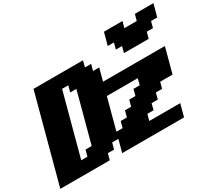

<svg xmlns="http://www.w3.org/2000/svg" viewBox="-176 -1340 1869 1680"><g transform="rotate(-30 759.0 -500.0)"><path d="M625 0H1250Q1255.9 -21 1267.1 -62.7Q1278.3 -104.5 1283.7 -125H971.2L987.8 -187.5H1050.3L1066.9 -250H1129.4L1146 -312.5H1208.5L1225.6 -375H1350.6Q1361.8 -416.5 1384 -499.8Q1406.2 -583 1417.5 -625H792.5Q797.9 -645.5 809.1 -687.3Q820.3 -729 826.2 -750H763.7L780.3 -812.5H717.8L734.4 -875H234.4Q195.3 -729 117.2 -437.5Q39.1 -146 0 0H500L516.6 -62.5H579.1L596.2 -125H658.7Q653.3 -104 642.1 -62.5Q630.9 -21 625 0ZM346.2 -125H283.7Q311.5 -229.5 367.4 -437.7Q423.3 -646 451.2 -750H513.7L496.6 -687.5H559.1Q537.1 -604 492.2 -437.3Q447.3 -270.5 425.3 -187.5H362.8ZM737.8 -187.5H675.3L758.8 -500H1071.3L1054.7 -437.5H992.2L975.6 -375H913.1L896 -312.5H833.5L816.9 -250H754.4ZM1076.2 -750H1326.2L1342.8 -812.5H1405.3L1421.9 -875H1484.4Q1490.2 -896 1501.5 -937.5Q1512.7 -979 1518.1 -1000H1330.6L1313.5 -937.5H1188.5L1205.6 -1000H1018.1Q1012.7 -979 1001.5 -937.5Q990.2 -896 984.4 -875H1046.9L1030.3 -812.5H1092.8Z"/></g></svg>

Font: Faithful 32x
Style: BoldOblique
Weight: 400
Foundry: Faithful Resource Pack
Version: Version 1.0; January 27, 2023